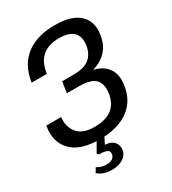

<svg xmlns="http://www.w3.org/2000/svg" viewBox="-228 -871 1079 1204"><g transform="rotate(-30 311.5 -269.0)"><path d="M341 138C346 101 328 59 261 55L284 9C419 1 533 -61 553 -210C559 -259 553 -299 530 -329C508 -359 477 -378 435 -388L436 -390C517 -413 570 -472 581 -556C591 -617 577 -665 539 -700C502 -735 444 -752 361 -752C204 -752 84 -681 59 -518L58 -512H168L169 -518C184 -618 244 -668 345 -668C442 -668 483 -625 472 -543C458 -457 400 -424 317 -424H228L216 -344H301C360 -344 400 -333 421 -311C442 -289 449 -257 444 -215C431 -123 374 -74 262 -74C204 -74 163 -90 139 -120C114 -151 106 -186 110 -228L111 -233H3L2 -228C-9 -154 7 -96 50 -54C88 -15 147 6 228 9L188 78L199 89C255 89 274 101 270 126C268 152 245 168 207 168C180 168 159 159 141 148L122 180C147 203 182 214 224 214C282 214 334 187 341 138Z"/></g></svg>

Font: Cheyenne Sans Medium
Style: Italic
Weight: 500
Italic angle: -8.13011°
Designer: The Public Sans project authors (U.S. Web Design System), Libre Franklin designed by Pablo Impallari and Rodrigo Fuenzal
Foundry: The Cheyenne Sans Project Authors
Version: Version 2.007